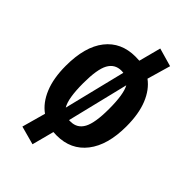

<svg xmlns="http://www.w3.org/2000/svg" viewBox="-238 -749 967 967"><g transform="rotate(45 246.0 -265.0)"><path d="M462 -265Q462 -132 404.5 -58Q347 16 246 16Q229 16 222 15L191 133L92 106L127 -20Q81 -53 55.5 -115Q30 -177 30 -265Q30 -401 87 -473.5Q144 -546 246 -546Q265 -546 274 -545L305 -663L403 -635L367 -510Q412 -477 437 -415.5Q462 -354 462 -265ZM154 -265Q154 -156 179 -116L260 -445Q255 -446 246 -446Q199 -446 176.5 -405Q154 -364 154 -265ZM338 -265Q338 -370 315 -411L235 -83H246Q293 -83 315.5 -124.5Q338 -166 338 -265Z"/></g></svg>

Font: Fira Sans Extra Condensed SemiBold
Style: Regular
Weight: 600
Width: 1
Designer: Carrois Corporate & Edenspiekermann AG
Foundry: Carrois Corporate GbR & Edenspiekermann AG
Version: Version 4.203